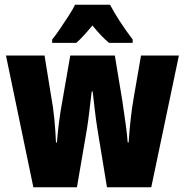

<svg xmlns="http://www.w3.org/2000/svg" viewBox="-20 -786 776 806"><path d="M389 -244Q383 -281 378 -324Q373 -367 369 -402H365Q360 -362 355 -318.5Q350 -275 345 -245L303 0H120L5 -553H167L195 -380Q203 -339 208 -287.5Q213 -236 215 -188H219Q222 -227 227.5 -271.5Q233 -316 243 -369L275 -553H462L493 -366Q501 -312 507.5 -265.5Q514 -219 516 -188H520Q523 -235 528.5 -285Q534 -335 542 -380L572 -553H731L615 0H429ZM442 -766Q476 -701 537 -620V-606H438Q408 -630 368 -679Q324 -626 300 -606H199V-620Q213 -637 232 -665Q251 -693 269 -721Q287 -749 295 -766Z"/></svg>

Font: Noto Sans Kannada ExtraCondensed Black
Style: Regular
Weight: 900
Width: 2
Designer: Jelle Bosma - Monotype Design Team
Foundry: Monotype Imaging Inc.
Version: Version 2.005; ttfautohint (v1.8.4.7-5d5b)